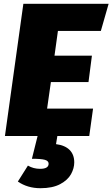

<svg xmlns="http://www.w3.org/2000/svg" viewBox="-20 -716 592 1011"><path d="M285 -553 267 -423H464L446 -284H248L228 -144H470L450 0H282L275 43Q322 49 346.5 73.5Q371 98 371 139Q371 170 354 201Q337 232 297 253.5Q257 275 193 275Q125 275 74 240L127 156Q156 173 191 173Q236 173 236 146Q236 131 216 125.5Q196 120 148 120L178 0H6L103 -696H552L511 -553Z"/></svg>

Font: FiraGO Heavy
Style: Italic
Weight: 900
Italic angle: -8°
Designer: bBox Type GmbH
Foundry: bBox Type GmbH
Version: Version 1.001